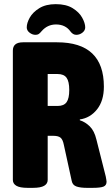

<svg xmlns="http://www.w3.org/2000/svg" viewBox="-20 -904 540 926"><path d="M113 2Q76 2 59 -8Q42 -18 42 -36V-660Q42 -700 91 -700H255Q481 -700 481 -486Q481 -418 448 -376.5Q415 -335 365 -328V-324Q391 -316 413 -294.5Q435 -273 445 -231L490 -53Q491 -45 492.5 -39Q494 -33 494 -28Q494 -10 479 -4Q464 2 427 2H399Q368 2 349 -4.5Q330 -11 326 -31L288 -205Q283 -231 272 -240Q261 -249 237 -249H210V-36Q210 -18 193 -8Q176 2 139 2ZM210 -393H258Q288 -393 301 -411Q314 -429 314 -470Q314 -511 301 -529Q288 -547 258 -547H210ZM151 -736Q136 -736 122.5 -746.5Q109 -757 109 -772Q109 -793 123.5 -819Q138 -845 169.5 -864.5Q201 -884 249 -884Q299 -884 330.5 -864.5Q362 -845 376.5 -818.5Q391 -792 391 -772Q391 -757 377.5 -746.5Q364 -736 348 -736Q332 -736 320 -752Q296 -786 250 -786Q209 -786 181 -754Q172 -743 166 -739.5Q160 -736 151 -736Z"/></svg>

Font: Asap Condensed ExtraBold
Style: Regular
Weight: 800
Width: 3
Designer: Pablo Cosgaya
Foundry: Omnibus-Type
Version: Version 3.001; ttfautohint (v1.8.4.7-5d5b)